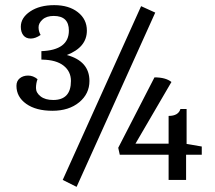

<svg xmlns="http://www.w3.org/2000/svg" viewBox="-20 -700 837 747"><path d="M141 -501Q248 -505 248 -581Q248 -638 189 -638Q161 -638 145.5 -624Q130 -610 130 -594Q130 -578 138 -564Q118 -550 99.5 -550Q81 -550 71 -562.5Q61 -575 61 -596Q61 -631 97.5 -655.5Q134 -680 191 -680Q248 -680 283 -652.5Q318 -625 318 -581Q318 -516 240 -486Q328 -462 328 -385Q328 -335 288 -302Q248 -269 184 -269Q120 -269 82 -296Q44 -323 44 -366Q44 -385 57 -395.5Q70 -406 89.5 -406Q109 -406 126 -392Q120 -376 120 -357.5Q120 -339 138 -325Q156 -311 187 -311Q256 -311 256 -385Q256 -422 227.5 -444.5Q199 -467 145 -468H141ZM224 0 529 -676 584 -651 278 27ZM636 -141V-249Q674 -249 682 -276H706V-140L765 -130V-98H704V0H636V-98H446L440 -125L581 -399Q625 -399 647 -381L507 -141Z"/></svg>

Font: Cambo
Style: Regular
Weight: 400
Designer: Carolina Giovagnoli, Andres Torresi
Foundry: Carolina Giovagnoli, Andres Torresi
Version: Version 2.001